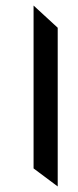

<svg xmlns="http://www.w3.org/2000/svg" viewBox="-20 -668 280 692"><path d="M101 -61V-648L188 -568V4Z"/></svg>

Font: Narnoor ExtraBold
Style: Regular
Weight: 800
Designer: S. Sridhar Murthy
Foundry: SIL International
Version: Version 3.000